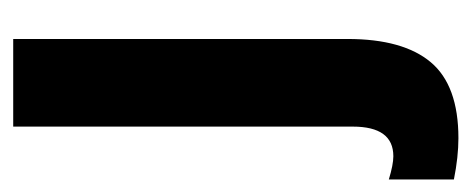

<svg xmlns="http://www.w3.org/2000/svg" viewBox="-262 -316 731 298"><g transform="rotate(-90 104.0 -166.5)"><path d="M39 179Q121 179 157 136Q193 93 193 7V-512H57V15Q57 78 11 78Q-2 78 -25 71V172Q10 179 39 179Z"/></g></svg>

Font: Geom SemiBold
Style: Bold
Weight: 600
Version: Version 1.102